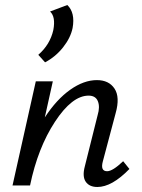

<svg xmlns="http://www.w3.org/2000/svg" viewBox="-20 -741 569 767"><path d="M270 -629Q262 -590 232 -552Q202 -514 160 -492L133 -522Q180 -563 193 -621Q203 -674 180 -695L249 -721Q281 -690 270 -629ZM472 -97 497 -66Q427 6 369 6Q337 6 322.5 -15Q308 -36 319 -77L370 -281Q380 -314 371 -336.5Q362 -359 334 -359Q268 -359 199.5 -254.5Q131 -150 100 0H30L123 -416H191L159 -272Q206 -344 260.5 -382.5Q315 -421 367 -421Q415 -421 437.5 -387Q460 -353 442 -289L391 -97Q380 -57 408 -57Q430 -57 472 -97Z"/></svg>

Font: EauTestInfant Medium
Style: Italic
Weight: 500
Italic angle: -12°
Designer: Christian Thalmann (Catharsis Fonts)
Version: Version 0.001;PS 000.001;hotconv 1.0.88;makeotf.lib2.5.64775